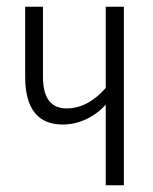

<svg xmlns="http://www.w3.org/2000/svg" viewBox="-20 -552 455 572"><path d="M108 -532H55V-323C55 -228 93 -181 167 -181C215 -181 261 -203 295 -240V0H349V-532H295V-290C263 -253 223 -229 179 -229C136 -229 108 -254 108 -324Z"/></svg>

Font: Noto Sans Display Condensed Light
Style: Regular
Weight: 300
Width: 3
Designer: Monotype Design Team
Foundry: Monotype Imaging Inc.
Version: Version 1.900